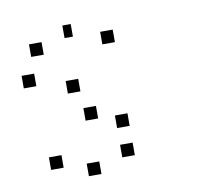

<svg xmlns="http://www.w3.org/2000/svg" viewBox="-70 -710 807 753"><g transform="rotate(-10 333.5 -333.0)"><path d="M416.7 -133.3V-83.3H366.7V-133.3ZM275 -83.3V-33.3H225V-83.3ZM133.3 -133.3V-83.3H83.3V-133.3ZM416.7 -250V-200H366.7V-250ZM300 -300V-250H250V-300ZM250 -416.7V-366.7H200V-416.7ZM83.3 -466.7V-416.7H33.3V-466.7ZM416.7 -583.3V-533.3H366.7V-583.3ZM258.3 -633.3V-583.3H225V-633.3ZM133.3 -583.3V-533.3H83.3V-583.3Z"/></g></svg>

Font: 0xA000-Boxes
Style: Boxes
Weight: 400
Version: Version 0.1